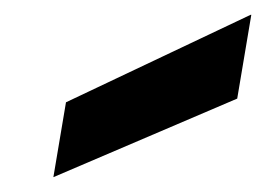

<svg xmlns="http://www.w3.org/2000/svg" viewBox="-20 -775 359 259"><path d="M52 -536 69 -637 318 -755H319L300 -642Z"/></svg>

Font: DM Sans 28pt ExtraBold
Style: Italic
Weight: 800
Italic angle: -10°
Version: Version 4.004;gftools[0.9.30]